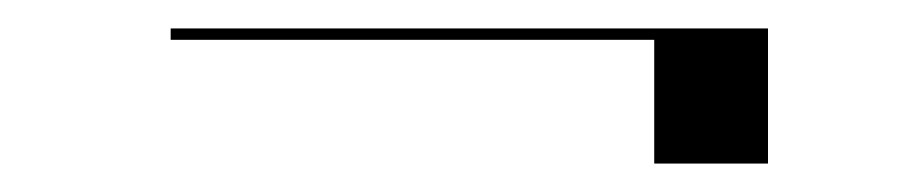

<svg xmlns="http://www.w3.org/2000/svg" viewBox="-20 -285 640 135"><path d="M100 -265H520V-170H440V-257H100Z"/></svg>

Font: Italiana
Style: Regular
Weight: 400
Designer: Santiago Orozco
Foundry: Santiago Orozco
Version: Version 001.001